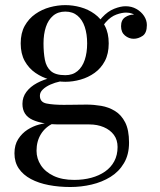

<svg xmlns="http://www.w3.org/2000/svg" viewBox="-20 -490 640 770"><path d="M262 260Q216 260 175.5 252.2Q135 244.5 104 228Q73 211.5 55.5 186Q38 160.5 38 125Q38 91 53 67.8Q68 44.5 90.2 30.2Q112.5 16 135.8 9.8Q159 3.5 176 3.5H195.5Q162 19 144.2 47.8Q126.5 76.5 126.5 114.5Q126.5 146 144 172.8Q161.5 199.5 195.2 215.5Q229 231.5 277.5 231.5Q314.5 231.5 346 223Q377.5 214.5 401.2 198Q425 181.5 438.2 156.8Q451.5 132 451.5 99.5Q451.5 71 436.8 51Q422 31 396.2 20Q370.5 9 338 9Q327.5 9 303 9Q278.5 9 254 9Q229.5 9 218.5 9Q151 9 110.5 -9.5Q70 -28 70 -73.5Q70 -100.5 85.8 -121.5Q101.5 -142.5 128.5 -157Q155.5 -171.5 189 -179Q222.5 -186.5 258 -186.5L256.5 -167.5Q240.5 -167.5 220.5 -163.2Q200.5 -159 182 -150.8Q163.5 -142.5 151.8 -131.2Q140 -120 140 -106Q140 -80 167 -74.8Q194 -69.5 235 -69.5Q252.5 -69.5 268.2 -69.8Q284 -70 299 -70.2Q314 -70.5 328 -70.5Q356 -70.5 385.8 -65.5Q415.5 -60.5 441 -45Q466.5 -29.5 482 0.8Q497.5 31 497.5 82Q497.5 130 477.2 164.2Q457 198.5 423 219.5Q389 240.5 347.2 250.2Q305.5 260 262 260ZM242 -162Q211.5 -162 180 -170.8Q148.5 -179.5 122 -197.8Q95.5 -216 79.2 -245.2Q63 -274.5 63 -316Q63 -357.5 79.2 -386.5Q95.5 -415.5 122 -434Q148.5 -452.5 180 -461Q211.5 -469.5 242 -469.5Q272.5 -469.5 303.2 -461Q334 -452.5 359.5 -434Q385 -415.5 400.5 -386.5Q416 -357.5 416 -316Q416 -274.5 400.5 -245.2Q385 -216 359.5 -197.8Q334 -179.5 303.2 -170.8Q272.5 -162 242 -162ZM242 -188.5Q271.5 -188.5 291 -205Q310.5 -221.5 320 -250.2Q329.5 -279 329.5 -316Q329.5 -353 320 -381.8Q310.5 -410.5 291 -427Q271.5 -443.5 242 -443.5Q212.5 -443.5 193 -427Q173.5 -410.5 164 -381.8Q154.5 -353 154.5 -316Q154.5 -279 160 -250.2Q165.5 -221.5 184 -205Q202.5 -188.5 242 -188.5ZM516 -334.5Q497 -334.5 481.2 -347.5Q465.5 -360.5 465.5 -385Q465.5 -410 481.8 -420.8Q498 -431.5 516 -431.5Q534.5 -431.5 551.2 -420.8Q568 -410 568 -389.5H542Q542 -408 527.2 -423.8Q512.5 -439.5 485.5 -439.5Q468.5 -439.5 446.5 -431.5Q424.5 -423.5 405 -401.8Q385.5 -380 375.5 -338.5L357 -352.5Q367 -395.5 389.5 -420Q412 -444.5 437.8 -454.8Q463.5 -465 483.5 -465Q508 -465 527.2 -454Q546.5 -443 557.8 -425.8Q569 -408.5 569 -389.5Q569 -357.5 551.8 -346Q534.5 -334.5 516 -334.5Z"/></svg>

Font: Bodoni Moda 9pt
Style: Regular
Weight: 400
Designer: Owen Earl
Foundry: indestructible type
Version: Version 2.005